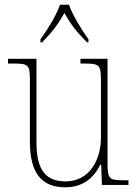

<svg xmlns="http://www.w3.org/2000/svg" viewBox="-20 -786 586 816"><path d="M152 -619V-606H159C204 -652 226 -682 254 -731C281 -682 304 -652 350 -606H356V-619C328 -657 289 -721 273 -766H235C220 -721 180 -657 152 -619ZM257 10C336 10 381 -34 406 -86H410L413 0H526V-20H505C443 -20 437 -25 437 -97V-536H322V-516H334C406 -516 409 -511 409 -436V-202C409 -104 359 -15 258 -15C163 -15 135 -80 135 -182V-536H14V-516H32C102 -516 107 -512 107 -442V-184C107 -49 158 10 257 10Z"/></svg>

Font: Noto Serif Devanagari SemiCondensed Thin
Style: Regular
Weight: 100
Width: 4
Designer: Universal Thirst, Indian Type Foundry and the Monotype Design Team
Foundry: Monotype Imaging Inc.
Version: Version 2.004